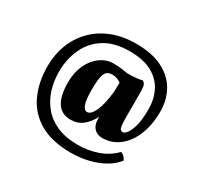

<svg xmlns="http://www.w3.org/2000/svg" viewBox="-176 -880 1352 1301"><g transform="rotate(30 500.0 -229.0)"><path d="M471 -467Q500 -467 525.5 -464.5Q551 -462 581 -456Q620 -456 649.5 -458.5Q679 -461 699 -467Q710 -461 716 -452.5Q722 -444 724 -425Q726 -406 726 -371V-216Q726 -163 728.5 -137Q731 -111 738 -103Q745 -95 757 -95Q771 -95 788.5 -118Q806 -141 818.5 -190Q831 -239 831 -319Q831 -393 800 -456Q769 -519 701.5 -556.5Q634 -594 525 -594Q409 -594 332 -546.5Q255 -499 216.5 -417Q178 -335 178 -235Q178 -162 198.5 -96Q219 -30 262 21.5Q305 73 372.5 102.5Q440 132 534 132Q616 132 689 106.5Q762 81 815 26Q830 31 841 42.5Q852 54 859 68Q828 110 775.5 140Q723 170 657.5 186Q592 202 521 202Q372 202 277 146.5Q182 91 137 -6.5Q92 -104 92 -228Q92 -318 121.5 -396Q151 -474 208.5 -533.5Q266 -593 349 -626.5Q432 -660 539 -660Q665 -660 747 -617.5Q829 -575 868.5 -503.5Q908 -432 908 -344Q908 -238 875.5 -158.5Q843 -79 785.5 -35Q728 9 655 9Q615 9 591 -17Q567 -43 567 -89Q567 -97 567 -106Q540 -52 500.5 -21.5Q461 9 408 9Q267 9 267 -203Q267 -281 295 -340.5Q323 -400 369.5 -433.5Q416 -467 471 -467ZM431 -239Q431 -159 444 -125.5Q457 -92 479 -92Q508 -92 533 -145Q558 -198 569 -301Q570 -341 571 -375Q554 -387 536.5 -392.5Q519 -398 503 -398Q477 -398 461 -385.5Q445 -373 438 -338.5Q431 -304 431 -239Z"/></g></svg>

Font: Vollkorn ExtraBold
Style: Regular
Weight: 800
Designer: Friedrich Althausen
Foundry: Friedrich Althausen
Version: Version 5.000; ttfautohint (v1.8.3)